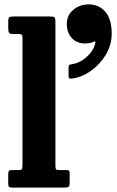

<svg xmlns="http://www.w3.org/2000/svg" viewBox="-20 -855 535 875"><path d="M64 -700H37.5Q25 -700 21.2 -706Q17.5 -712 17.5 -727V-756.5Q17.5 -773.5 23.2 -776.8Q29 -780 45.5 -780H205.5Q222.5 -780 227.5 -776.5Q232.5 -773 232.5 -755.5V-104Q232.5 -88.5 234.8 -84.2Q237 -80 250.5 -80H282.5Q291 -80 294.2 -77.2Q297.5 -74.5 297.5 -65V-23.5Q297.5 -7 292.2 -3.5Q287 0 271 0H37.5Q26 0 21.8 -2.8Q17.5 -5.5 17.5 -17.5V-60.5Q17.5 -71.5 20.2 -75.8Q23 -80 34 -80H65.5Q76 -80 79.2 -83.5Q82.5 -87 82.5 -103.5V-678.5Q82.5 -693.5 78.8 -696.8Q75 -700 64 -700ZM284.5 -746Q284.5 -786 314.2 -810.5Q344 -835 384 -835Q430 -835 459.5 -802Q489 -769 489 -701.5Q489 -649.5 461.8 -604.8Q434.5 -560 392.8 -531Q351 -502 307.5 -497Q299 -496 295.8 -498Q292.5 -500 292.5 -509V-549.5Q292.5 -556.5 295.8 -558.8Q299 -561 305 -562Q331 -565 354.8 -580.2Q378.5 -595.5 394.8 -617.2Q411 -639 415 -662Q415.5 -669.5 406 -664.5Q392.5 -657 367.5 -657Q329.5 -657 307 -681.8Q284.5 -706.5 284.5 -746Z"/></svg>

Font: Besley* Narrow
Style: Bold
Weight: 700
Width: 4
Designer: Owen Earl
Foundry: indestructible type*
Version: Version 3.000; ttfautohint (v1.8.3)